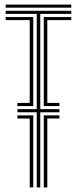

<svg xmlns="http://www.w3.org/2000/svg" viewBox="-20 -820 337 840"><path d="M4.8 -786.5V-800H291.8V-786.5ZM140.8 0V-328.8H56.2V-342.5H140.8V-759.2H4.8V-772.8H291.8V-759.2H156.2V-342.5H240V-328.8H156.2V0ZM56.2 -356V-369.8H110V-732H4.8V-745.5H125.5V-356ZM171.5 -356V-745.5H291.8V-732H187V-369.8H240V-356ZM110 0V-301.5H56.2V-315.2H125.5V0ZM171.5 0V-315.2H240V-301.5H187V0Z"/></svg>

Font: Big Shoulders Inline Display Medium
Style: Regular
Weight: 500
Designer: Patric King
Foundry: XO Type Co
Version: Version 1.000